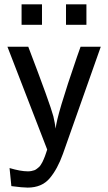

<svg xmlns="http://www.w3.org/2000/svg" viewBox="-20 -687 498 882"><path d="M14.2 -472.2H109.9Q210 -210 225.1 -152.8Q231.9 -123 235.8 -96.2Q239.7 -153.3 334 -426.8Q345.2 -456.5 350.1 -472.2H442.9L269 20Q244.1 89.8 208 132.3Q171.9 174.8 106.9 174.8Q84 174.8 32.2 168L23.9 85Q74.7 100.1 107.9 100.1Q116.7 100.1 124.3 98.6Q131.8 97.2 137.9 95Q144 92.8 149.9 87.9Q155.8 83 159.4 80.1Q163.1 77.1 168 69.1Q172.9 61 174.8 57.6Q176.8 54.2 180.9 44.2Q185.1 34.2 186.5 30.5Q188 26.9 191.9 14.9Q195.8 2.9 196.8 0ZM79.1 -573.2V-667H172.9V-573.2ZM283.2 -573.2V-667H377V-573.2Z"/></svg>

Font: CMU Bright
Style: SemiBold
Weight: 600
Version: Version 0.7.0